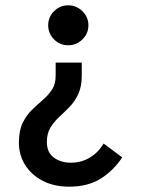

<svg xmlns="http://www.w3.org/2000/svg" viewBox="-20 -586 540 721"><path d="M236 -566Q267 -566 289.5 -544Q312 -522 312 -491Q312 -460 289.5 -438Q267 -416 236 -416Q205 -416 183 -438Q161 -460 161 -491Q161 -522 183 -544Q205 -566 236 -566ZM287 -351V-302Q287 -261 274 -233Q261 -205 241.5 -185Q222 -165 202.5 -147Q183 -129 169.5 -107Q156 -85 156 -53Q156 -13 182.5 6Q209 25 246 25Q285 25 317 6Q349 -13 369 -47L439 5Q405 56 357 85.5Q309 115 240 115Q183 115 140.5 93Q98 71 74.5 33.5Q51 -4 51 -50Q51 -95 65 -124Q79 -153 99.5 -173Q120 -193 140.5 -210.5Q161 -228 175 -249Q189 -270 189 -302V-351Z"/></svg>

Font: Inconsolata
Style: Bold
Weight: 700
Monospace: yes
Designer: Raph Levien, Cyreal, Brenton Simpson
Foundry: Raph Levien, Cyreal, Google
Version: Version 3.100; ttfautohint (v1.8.4.7-5d5b)